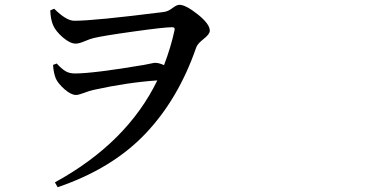

<svg xmlns="http://www.w3.org/2000/svg" viewBox="-20 -740 1540 811"><path d="M192.4 -696.3 209 -703.1Q259.8 -652.3 293.9 -652.3Q379.9 -652.3 671.9 -689.5Q689.5 -691.4 708 -705.6Q726.6 -719.7 737.3 -719.7Q764.6 -719.7 815.4 -679.2Q866.2 -638.7 866.2 -610.4Q866.2 -595.7 839.8 -575.2Q813.5 -554.7 808.6 -539.1Q733.4 -321.3 593.3 -174.3Q453.1 -27.3 223.6 50.8L211.9 30.3Q516.6 -136.7 644.5 -400.4Q516.6 -391.6 376 -360.4Q357.4 -356.4 335 -347.7Q312.5 -338.9 300.8 -338.9Q280.3 -338.9 252.9 -362.8Q225.6 -386.7 215.8 -408.2Q206.1 -432.6 204.1 -465.8L219.7 -471.7Q241.2 -448.2 257.3 -439Q273.4 -429.7 295.9 -429.7Q375 -429.7 587.9 -465.8Q596.7 -467.8 607.4 -469.7Q618.2 -471.7 624.5 -473.1Q630.9 -474.6 635.7 -474.6Q651.4 -474.6 672.9 -464.8Q702.1 -542 716.8 -610.4Q718.8 -619.1 716.3 -622.1Q713.9 -625 706.1 -625Q673.8 -625 544.4 -606.9Q415 -588.9 375 -579.1Q359.4 -575.2 336.4 -565.4Q313.5 -555.7 299.8 -555.7Q276.4 -555.7 246.1 -581.5Q215.8 -607.4 204.1 -633.8Q193.4 -660.2 192.4 -696.3Z"/></svg>

Font: Bpmf Zihi Serif SemiBold
Style: SemiBold
Weight: 600
Foundry: But Ko
Version: Version 1.320